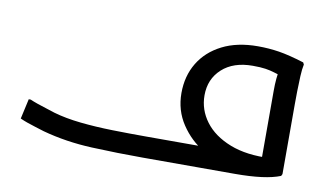

<svg xmlns="http://www.w3.org/2000/svg" viewBox="-59 -640 1326 764"><g transform="rotate(10 604.0 -258.0)"><path d="M552 0Q452 0 347 -4.5Q242 -9 147 -35Q128 -41 110 -46.5Q92 -52 76.5 -57.5Q61 -63 48 -69L66 -150H74Q85 -145 105 -138Q125 -131 145 -125Q165 -119 176 -115Q224 -101 285.5 -94.5Q347 -88 415 -86.5Q483 -85 552 -85H806L789 -67Q734 -99 697 -154.5Q660 -210 660 -280Q660 -349 692 -402Q724 -455 784 -485.5Q844 -516 928 -516Q972 -516 1013.5 -509.5Q1055 -503 1116 -484L1120 -476Q1116 -458 1114.5 -428Q1113 -398 1112.5 -367Q1112 -336 1112 -316V-32L1108 -24Q1078 -12 1032.5 -6Q987 0 924 0ZM752 -287Q752 -229 787.5 -181.5Q823 -134 890.5 -107.5Q958 -81 1054 -86L1020 -42V-352Q1020 -379 1022 -401Q1024 -423 1028 -439L1044 -414Q1024 -420 1008 -425Q992 -430 972.5 -433Q953 -436 921 -436Q843 -436 797.5 -394.5Q752 -353 752 -287Z"/></g></svg>

Font: Kufam
Style: Regular
Weight: 400
Designer: Wael Morcos, Artur Schmal
Foundry: Original Type
Version: Version 1.301; ttfautohint (v1.8.3)